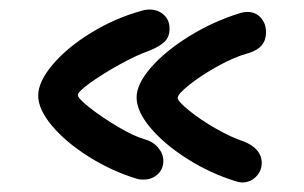

<svg xmlns="http://www.w3.org/2000/svg" viewBox="-20 -567 637 402"><path d="M269 -192Q215 -208 166.5 -238.5Q118 -269 89 -303.5Q60 -338 60 -367Q60 -396 90.5 -432Q121 -468 171 -498.5Q221 -529 275 -544Q284 -547 293 -547Q311 -547 323 -536Q335 -525 335 -507Q335 -490 325 -480Q315 -470 293 -461Q267 -452 231.5 -432.5Q196 -413 169.5 -394Q143 -375 143 -368Q143 -361 168.5 -341Q194 -321 227 -301.5Q260 -282 281 -276Q300 -271 311 -258Q322 -245 322 -230Q322 -213 310 -202Q298 -191 281 -191Q273 -191 269 -192ZM475 -187Q420 -204 372 -234.5Q324 -265 295 -299.5Q266 -334 266 -363Q266 -391 296 -425.5Q326 -460 376 -491Q426 -522 481 -539Q490 -542 498 -542Q515 -542 526 -530Q537 -518 537 -499Q537 -467 501 -456Q471 -448 436 -428.5Q401 -409 376.5 -389.5Q352 -370 352 -362Q352 -355 376 -335.5Q400 -316 432.5 -297.5Q465 -279 490 -271Q508 -264 518 -252.5Q528 -241 528 -226Q528 -209 516 -197Q504 -185 487 -185Q483 -185 475 -187Z"/></svg>

Font: Mali SemiBold
Style: Regular
Weight: 600
Designer: Kitiyaporn Chalermlarp | Katatrad Aksorn Co.,Ltd.
Foundry: Cadson Demak Co.,Ltd.
Version: Version 1.000; ttfautohint (v1.6)